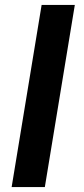

<svg xmlns="http://www.w3.org/2000/svg" viewBox="-20 -755 340 775"><path d="M27 0 148 -735H282L161 0Z"/></svg>

Font: Iosevka Aile Extrabold Oblique
Style: Regular
Weight: 800
Italic angle: -9°
Designer: Belleve Invis
Foundry: Belleve Invis
Version: Version 31.1.0; ttfautohint (v1.8.4)